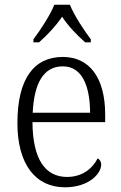

<svg xmlns="http://www.w3.org/2000/svg" viewBox="-20 -786 515 816"><path d="M122 -619V-606H146C185 -641 216 -674 244 -715C271 -674 303 -641 342 -606H366V-619C337 -657 295 -721 277 -766H211C193 -721 151 -657 122 -619ZM256 10C359 10 410 -49 410 -86C410 -100 403 -109 395 -113C374 -71 331 -34 265 -34C173 -34 119 -108 118 -267H427V-299C427 -456 360 -544 247 -544C124 -544 54 -451 54 -263C54 -89 130 10 256 10ZM363 -307H119C125 -431 164 -504 247 -504C327 -504 362 -425 363 -307Z"/></svg>

Font: Noto Serif Sinhala SemiCondensed Light
Style: Regular
Weight: 300
Width: 4
Designer: Jelle Bosma - Monotype Design Team
Foundry: Monotype Imaging Inc.
Version: Version 2.007